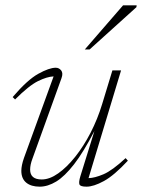

<svg xmlns="http://www.w3.org/2000/svg" viewBox="-20 -690 532 720"><path d="M281.5 -29.5 334 -198.5Q293 -119.5 257.8 -74Q222.5 -28.5 190.8 -9.2Q159 10 129 10Q96.5 10 78.2 -5.2Q60 -20.5 60 -49.5Q60 -69.5 70 -98L181 -403.5Q156.5 -402.5 122.5 -385.8Q88.5 -369 36.5 -317L27.5 -326Q82.5 -390.5 123.5 -413.2Q164.5 -436 189 -436Q201.5 -436 209.5 -425.8Q217.5 -415.5 210.5 -396.5L101.5 -94.5Q93 -72 93 -54Q93 -17 136.5 -17Q166 -17 198.2 -39.8Q230.5 -62.5 262 -102Q293.5 -141.5 319.8 -192.5Q346 -243.5 363 -299.5L401.5 -426H434L312 -22Q335 -22.5 368 -36.5Q401 -50.5 451 -97L459.5 -87.5Q408 -32 369.5 -11Q331 10 304.5 10Q281.5 10 278 1.8Q274.5 -6.5 281.5 -29.5ZM298 -504.5 441.5 -670H492.5L491.5 -663L316 -504.5Z"/></svg>

Font: Newsreader Text ExtraLight
Style: Italic
Weight: 275
Italic angle: -17°
Designer: Hugues Gentile
Foundry: Production Type
Version: Version 1.001